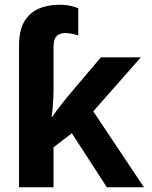

<svg xmlns="http://www.w3.org/2000/svg" viewBox="-20 -787 640 807"><path d="M60 -595Q60 -657 81 -694.5Q102 -732 140.5 -749.5Q179 -767 231 -767Q257 -767 278 -762Q299 -757 309 -752V-638Q301 -641 286 -644.5Q271 -648 254 -648Q231 -648 218 -635Q205 -622 205 -592V-409Q205 -389 204 -370.5Q203 -352 201.5 -334Q200 -316 197 -295H199Q213 -316 230 -338Q247 -360 265 -382L404 -546H572L372 -319L585 0H429L282 -227L205 -168V0H60Z"/></svg>

Font: Noto Sans Mono
Style: Bold
Weight: 700
Designer: Monotype Design Team
Foundry: Monotype Imaging Inc.
Version: Version 2.014